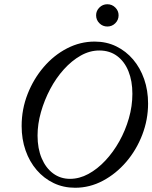

<svg xmlns="http://www.w3.org/2000/svg" viewBox="-20 -872 718 905"><path d="M334 13Q279 13 233 -9Q187 -31 153 -70.5Q119 -110 100.5 -163Q82 -216 82 -278Q82 -357 110 -428.5Q138 -500 186 -556Q234 -612 296 -644Q358 -676 426 -676Q482 -676 528 -653.5Q574 -631 607.5 -591.5Q641 -552 659.5 -499Q678 -446 678 -384Q678 -308 650.5 -236.5Q623 -165 575 -109Q527 -53 465 -20Q403 13 334 13ZM310 -29Q354 -29 396.5 -52Q439 -75 476.5 -115Q514 -155 542.5 -206Q571 -257 587.5 -314.5Q604 -372 604 -430Q604 -490 585.5 -536Q567 -582 532 -608Q497 -634 448 -634Q403 -634 360.5 -610Q318 -586 281 -545Q244 -504 216.5 -452Q189 -400 173 -343.5Q157 -287 157 -233Q157 -172 176.5 -126Q196 -80 230.5 -54.5Q265 -29 310 -29ZM486 -747Q464 -747 448.5 -762.5Q433 -778 433 -800Q433 -821 448.5 -836.5Q464 -852 486 -852Q508 -852 523.5 -836.5Q539 -821 539 -800Q539 -778 523.5 -762.5Q508 -747 486 -747Z"/></svg>

Font: Junicode VF
Style: Italic
Weight: 400
Italic angle: -11°
Designer: Peter S. Baker
Version: Version 2.209